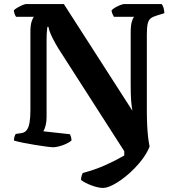

<svg xmlns="http://www.w3.org/2000/svg" viewBox="-20 -724 869 944"><path d="M486.5 200Q464 200 431.5 188.2Q399 176.5 378.5 161Q378.5 150.5 381.2 141.2Q384 132 387 126.5Q447.5 110.5 498.2 87.8Q549 65 591 40.5V19.5L266.5 -486.5Q250.5 -513 239.8 -534.2Q229 -555.5 224 -570.2Q219 -585 218.5 -592H213Q212 -586 210.5 -570.2Q209 -554.5 209 -522.5V-146Q209 -125 204 -106Q199 -87 193 -78.5L324 -64Q325.5 -61.5 328.5 -52.5Q331.5 -43.5 331.5 -33Q321 -24 304.5 -16.5Q288 -9 270.8 -4.5Q253.5 0 242 0Q233 0 208.2 -3.2Q183.5 -6.5 152.5 -11.5Q121.5 -16.5 93.2 -22.2Q65 -28 48.5 -33Q48.5 -42 51.2 -51.5Q54 -61 57.5 -65.5L85 -69.5Q102 -72 111.5 -84.5Q121 -97 125.2 -121Q129.5 -145 129.5 -181.5V-566.5Q129.5 -600.5 135.8 -619Q142 -637.5 147 -641.5H59Q55.5 -646 52.2 -654.5Q49 -663 48 -673Q53.5 -679.5 65.8 -686.5Q78 -693.5 90.2 -698.8Q102.5 -704 108 -704H294L631 -179.5Q627 -200.5 624.8 -229Q622.5 -257.5 622.5 -310.5V-564Q622.5 -598.5 628.2 -618Q634 -637.5 640 -641.5H540Q538 -645.5 533.8 -653.5Q529.5 -661.5 528.5 -673Q533.5 -679.5 546 -686.8Q558.5 -694 571.5 -699Q584.5 -704 590 -704H775Q780 -698 784 -685.8Q788 -673.5 788 -659L750.5 -647.5Q731.5 -642 721 -633.8Q710.5 -625.5 706.2 -607.5Q702 -589.5 702 -554.5V-180.5Q702 -144 703.5 -110.5Q705 -77 708.2 -49.8Q711.5 -22.5 715.5 -3.5Q702 31.5 673.2 67.5Q644.5 103.5 609.2 133.8Q574 164 541.2 182Q508.5 200 486.5 200Z"/></svg>

Font: Texturina Medium
Style: Regular
Weight: 500
Designer: Guillermo Torres Carreño
Foundry: Omnibus-Type
Version: Version 1.003